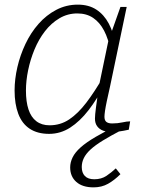

<svg xmlns="http://www.w3.org/2000/svg" viewBox="-20 -567 621 829"><path d="M478 -377 458 -347Q448 -399 429.5 -434.5Q411 -470 382.5 -489.5Q354 -509 314 -509Q272 -509 236.5 -488Q201 -467 174 -432Q147 -397 129 -353.5Q111 -310 101.5 -264Q92 -218 92 -176Q92 -128 103 -94.5Q114 -61 137 -43.5Q160 -26 194 -26Q241 -26 279 -51.5Q317 -77 352.5 -123.5Q388 -170 425 -234L432 -203Q400 -140 362.5 -91.5Q325 -43 283 -16Q241 11 192 11Q142 11 108.5 -11Q75 -33 59 -75.5Q43 -118 43 -176Q43 -225 55 -277Q67 -329 90 -377.5Q113 -426 146.5 -464Q180 -502 223 -524.5Q266 -547 316 -547Q363 -547 396 -525.5Q429 -504 449.5 -465.5Q470 -427 478 -377ZM527 -537 455 -193Q447 -158 441.5 -132Q436 -106 433.5 -89Q431 -72 431 -63Q431 -47 439.5 -40.5Q448 -34 464 -34Q488 -34 508 -38.5Q528 -43 542 -43L536 -7Q526 -5 514 -2.5Q502 0 488.5 1.5Q475 3 461 3Q441 3 425 -3Q409 -9 399.5 -22Q390 -35 390 -55Q390 -70 394.5 -104Q399 -138 404 -173V-180L450 -401L455 -410L500 -537ZM493 -29 506 -6Q458 19 424.5 39.5Q391 60 371 78.5Q351 97 342 115.5Q333 134 333 154Q333 179 346.5 193Q360 207 387 207Q418 207 440 192Q462 177 480 160L500 185Q474 211 446.5 226.5Q419 242 384 242Q336 242 309.5 218.5Q283 195 283 156Q283 134 293.5 112.5Q304 91 328 69.5Q352 48 393 24Q434 0 493 -29Z"/></svg>

Font: Roboto Serif Thin
Style: Italic
Weight: 250
Italic angle: -10°
Version: Version 1.007